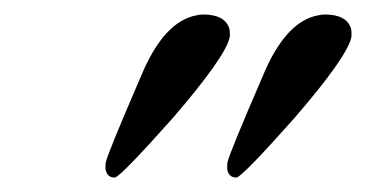

<svg xmlns="http://www.w3.org/2000/svg" viewBox="-20 -582 505 265"><path d="M428.2 -562Q458 -562 464.4 -543Q465.8 -536.6 464.8 -529.8Q458 -502 386.2 -418.9Q316.4 -340.3 306.6 -336.9Q294.9 -336.9 293.5 -349.6Q293.5 -354 293.9 -357.9Q296.9 -371.1 342.3 -476.1Q374 -553.2 419.9 -561Q423.8 -562 428.2 -562ZM260.3 -562Q290 -562 296.4 -543Q297.9 -536.6 296.9 -529.8Q290 -502 218.3 -418.9Q148.4 -340.3 138.7 -336.9Q127 -336.9 125.5 -349.6Q125.5 -354 126 -357.9Q128.9 -371.1 174.3 -476.1Q206.1 -553.2 252 -561Q255.9 -562 260.3 -562Z"/></svg>

Font: Linux Libertine Display Slanted O
Style: Slanted
Weight: 400
Designer: Philipp H. Poll
Foundry: Philipp H. Poll
Version: Version 5.0.9